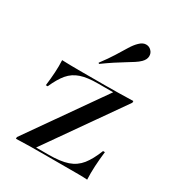

<svg xmlns="http://www.w3.org/2000/svg" viewBox="-162 -768 802 871"><g transform="rotate(30 239.5 -333.0)"><path d="M51.6 0V-8.9L328.2 -403.2H248.4Q193.5 -403.2 158.9 -391.5Q124.2 -379.8 101.2 -352.8Q78.2 -325.8 57.3 -278.2H47.6Q52.4 -316.1 54.4 -349.6Q56.5 -383.1 54.8 -413.7Q76.6 -412.9 98.4 -412.5Q120.2 -412.1 141.9 -412.1H248.4H279Q318.5 -412.1 354.8 -412.9Q391.1 -413.7 427.4 -414.5V-405.6L150.8 -11.3H214.5Q278.2 -11.3 315.7 -24.2Q353.2 -37.1 377.4 -67.3Q401.6 -97.6 421.8 -149.2H431.5Q426.6 -108.9 424.6 -71.8Q422.6 -34.7 424.2 -0.8Q402.4 -2.4 380.6 -2.4Q358.9 -2.4 337.9 -2.4H214.5H200Q162.9 -2.4 125.4 -2Q87.9 -1.6 51.6 0ZM208.1 -482.3 204 -486.3Q233.9 -525.8 252.8 -556.5Q271.8 -587.1 286.3 -610.9Q300.8 -634.7 316.1 -649.2Q332.3 -665.3 349.2 -665.7Q366.1 -666.1 377.4 -654Q388.7 -642.7 388.3 -625.8Q387.9 -608.9 371.8 -592.7Q361.3 -582.3 345.6 -572.2Q329.8 -562.1 309.3 -549.6Q288.7 -537.1 263.3 -520.6Q237.9 -504 208.1 -482.3Z"/></g></svg>

Font: Playfair 144pt SemiExpanded Medium
Style: Regular
Weight: 500
Width: 6
Designer: Claus Eggers Sørensen
Foundry: Claus Eggers Sørensen
Version: Version 2.203